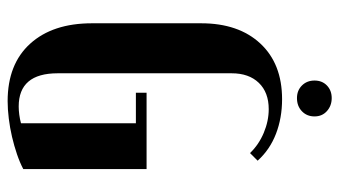

<svg xmlns="http://www.w3.org/2000/svg" viewBox="-213 -666 889 503"><g transform="rotate(90 231.5 -414.5)"><path d="M41 -497Q41 -595 94 -652Q147 -709 240 -709Q289 -709 330.5 -693Q372 -677 401 -645L381 -625Q359 -648 328 -661Q297 -674 266 -674Q222 -674 197 -648Q172 -622 172 -577V-121Q172 -19 259 -19Q269 -19 280.5 -20.5Q292 -22 303 -25V-326H223V-354H423V-31Q406 -22 384 -14.5Q362 -7 338.5 -1.5Q315 4 290.5 7Q266 10 245 10Q148 10 94.5 -49Q41 -108 41 -211ZM191 -794Q191 -814 204 -826.5Q217 -839 237 -839Q257 -839 271 -826.5Q285 -814 285 -794Q285 -774 271.5 -761Q258 -748 237 -748Q217 -748 204 -761Q191 -774 191 -794Z"/></g></svg>

Font: Moniqa Black Heading
Style: Regular
Weight: 900
Designer: Rajesh Rajput
Foundry: Rajesh Rajput
Version: Version 1.000